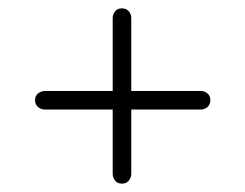

<svg xmlns="http://www.w3.org/2000/svg" viewBox="-20 -581 588 460"><path d="M64 -341Q64 -351.5 71.2 -357.2Q78.5 -363 88 -363H461Q470 -363 477 -357.2Q484 -351.5 484 -341Q484 -330.5 477 -324.5Q470 -318.5 461 -318.5H87.5Q78.5 -318.5 71.2 -324.5Q64 -330.5 64 -341ZM272 -141Q261.5 -141 255.8 -148.2Q250 -155.5 250 -165V-538Q250 -547 255.8 -554Q261.5 -561 272 -561Q282.5 -561 288.5 -554Q294.5 -547 294.5 -538V-164.5Q294.5 -155.5 288.5 -148.2Q282.5 -141 272 -141Z"/></svg>

Font: Fraunces 28pt
Style: Regular
Weight: 400
Version: Version 1.000;[b76b70a41]